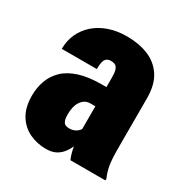

<svg xmlns="http://www.w3.org/2000/svg" viewBox="-133 -645 732 762"><g transform="rotate(30 233.0 -264.0)"><path d="M264.2 -132.8V-365.2Q264.2 -387.7 260.7 -399.7Q257.3 -411.6 249.8 -416.7Q242.2 -421.9 227.5 -421.9Q215.8 -421.9 208.5 -416Q201.2 -410.2 198.2 -397.9Q195.3 -385.7 195.3 -365.7H34.7Q34.7 -402.3 48.8 -433.8Q63 -465.3 89.4 -488.8Q115.7 -512.2 152.6 -525.1Q189.5 -538.1 235.4 -538.1Q289.6 -538.1 332.5 -520.8Q375.5 -503.4 400.6 -465.3Q425.8 -427.2 425.8 -364.3V-133.3Q425.8 -81.5 431.2 -54.9Q436.5 -28.3 445.8 -8.3V0H285.6Q274.4 -24.4 269.3 -59.8Q264.2 -95.2 264.2 -132.8ZM282.2 -322.8 283.2 -234.9H241.7Q226.6 -234.9 215.8 -227.8Q205.1 -220.7 198 -209Q190.9 -197.3 188 -182.9Q185.1 -168.5 185.1 -153.3Q185.1 -131.8 189.7 -122.1Q194.3 -112.3 201.4 -109.6Q208.5 -106.9 217.3 -106.9Q235.8 -106.9 248.3 -115Q260.7 -123 266.1 -134.3Q271.5 -145.5 269 -153.3L285.6 -88.9Q277.3 -70.8 269.5 -53.5Q261.7 -36.1 250 -21.7Q238.3 -7.3 221.2 1.2Q204.1 9.8 178.2 9.8Q137.2 9.8 102.3 -6.8Q67.4 -23.4 46.1 -58.1Q24.9 -92.8 24.9 -146Q24.9 -182.6 36.4 -214.6Q47.9 -246.6 72.8 -271Q97.7 -295.4 139.9 -309.1Q182.1 -322.8 243.2 -322.8Z"/></g></svg>

Font: Roboto Condensed Black
Style: Regular
Weight: 900
Designer: Christian Robertson
Foundry: Google
Version: Version 3.008; 2023